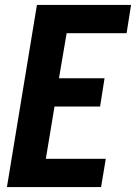

<svg xmlns="http://www.w3.org/2000/svg" viewBox="-20 -755 549 775"><path d="M8 0 129 -735H509L491 -621H249L218 -439H402L384 -325H200L165 -114H407L388 0Z"/></svg>

Font: Iosevka Heavy Oblique
Style: Regular
Weight: 900
Italic angle: -9°
Monospace: yes
Designer: Belleve Invis
Foundry: Belleve Invis
Version: Version 32.5.0; ttfautohint (v1.8.4)